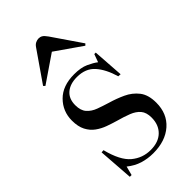

<svg xmlns="http://www.w3.org/2000/svg" viewBox="-240 -842 928 928"><g transform="rotate(-45 223.5 -378.5)"><path d="M63 14 50 -166 64 -167Q87 -76 129 -41Q171 -6 226 -6Q280 -6 310 -35.5Q340 -65 340 -114Q340 -149 323.5 -168.5Q307 -188 277.5 -199.5Q248 -211 208 -222Q184 -229 157.5 -238.5Q131 -248 108 -264.5Q85 -281 71 -308Q57 -335 57 -376Q57 -439 100.5 -483Q144 -527 223 -527Q269 -527 298.5 -513.5Q328 -500 346 -486L361 -527H371L382 -368L367 -369Q348 -434 315 -471Q282 -508 223 -508Q176 -508 148.5 -484.5Q121 -461 121 -417Q121 -381 138.5 -361Q156 -341 184.5 -330.5Q213 -320 246 -310Q284 -299 321 -282Q358 -265 382.5 -234Q407 -203 407 -149Q407 -74 357 -30Q307 14 224 14Q186 14 152 3.5Q118 -7 87 -32L75 14ZM85 -585 77 -593 185 -749Q193 -761 203.5 -766Q214 -771 224 -771Q235 -771 244 -765.5Q253 -760 265 -743L367 -594L359 -586L224 -680Z"/></g></svg>

Font: Display Regular
Style: Regular
Weight: 400
Designer: Latin by Veronika Burian and Jose Scaglione. Greek by Irene Vlachou. Cyrillic by Vera Evstafieva.
Foundry: TypeTogether
Version: Version 3.002